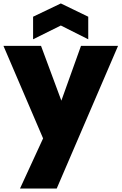

<svg xmlns="http://www.w3.org/2000/svg" viewBox="-25 -827 705 1114"><path d="M660 -561 304 267H91L225 -24L-5 -561H213L331 -243L445 -561ZM328 -679 167 -599V-730L328 -807L487 -730V-599Z"/></svg>

Font: DVN-Poppins ExtBd
Style: Regular
Weight: 800
Designer: Ninad Kale (Devanagari), Jonny Pinhorn (Latin)
Foundry: Indian Type Foundry
Version: 4.004